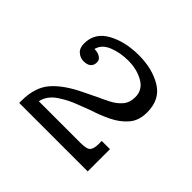

<svg xmlns="http://www.w3.org/2000/svg" viewBox="-97 -795 561 561"><g transform="rotate(45 184.0 -514.0)"><path d="M39 -341V-350Q39 -406 67 -438Q95 -470 150 -496L187 -514Q205 -522 223.5 -531.5Q242 -541 254.5 -555.5Q267 -570 267 -593Q267 -623 240 -638.5Q213 -654 177 -654Q144 -654 116.5 -643Q89 -632 83 -608Q97 -608 106.5 -602Q116 -596 116 -586Q116 -560 85 -560Q72 -560 61 -569.5Q50 -579 50 -598Q50 -642 90.5 -664.5Q131 -687 188 -687Q244 -687 283.5 -663Q323 -639 323 -586Q323 -552 305 -531Q287 -510 259.5 -496.5Q232 -483 203 -474L164 -459Q136 -449 109 -431Q82 -413 76 -385H322V-341ZM248 -385Q275 -385 281.5 -393.5Q288 -402 288 -419V-433H322V-385Z"/></g></svg>

Font: Montagu Slab 16pt Light
Style: Regular
Weight: 300
Designer: Florian Karsten
Foundry: Florian Karsten
Version: Version 1.000; ttfautohint (v1.8.3)